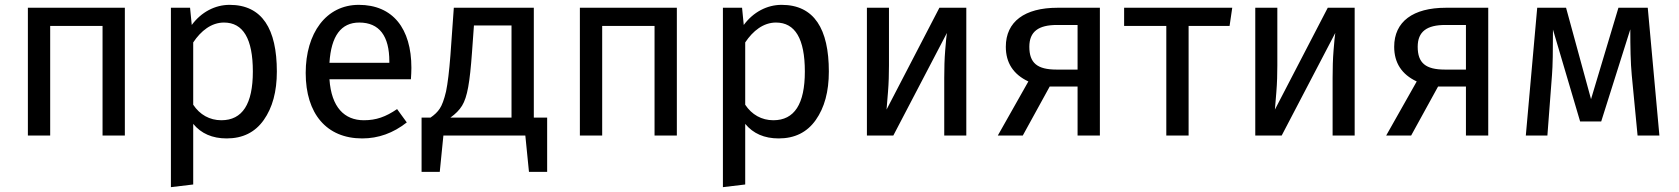

<svg xmlns="http://www.w3.org/2000/svg" viewBox="-20 -559 6925 792"><path d="M495 0V-527H95V0H187V-452H403V0Z M927 -539C867 -539 810 -509 771 -456L764 -527H685V213L777 202V-48C810 -8 856 12 915 12C981 12 1032 -13 1068 -64C1104 -115 1122 -181 1122 -264C1122 -439 1062 -539 927 -539ZM893 -63C845 -63 804 -86 777 -127V-384C809 -432 852 -466 904 -466C983 -466 1023 -399 1023 -264C1023 -130 980 -63 893 -63Z M1677 -279C1677 -442 1600 -539 1460 -539C1325 -539 1241 -422 1241 -258C1241 -90 1327 12 1474 12C1541 12 1602 -10 1658 -54L1618 -109C1571 -77 1532 -63 1481 -63C1401 -63 1347 -116 1339 -232H1675C1676 -248 1677 -264 1677 -279ZM1586 -300H1339C1346 -411 1387 -466 1462 -466C1545 -466 1586 -410 1586 -306Z M2182 -74V-527H1852L1838 -331C1833 -266 1827 -216 1820 -182C1812 -148 1803 -124 1794 -111C1785 -97 1772 -85 1756 -74H1719V150H1794L1809 0H2147L2162 150H2237V-74ZM2090 -74H1838C1859 -89 1875 -105 1886 -123C1908 -159 1918 -219 1927 -343L1935 -454H2090Z M2772 0V-527H2372V0H2464V-452H2680V0Z M3204 -539C3144 -539 3087 -509 3048 -456L3041 -527H2962V213L3054 202V-48C3087 -8 3133 12 3192 12C3258 12 3309 -13 3345 -64C3381 -115 3399 -181 3399 -264C3399 -439 3339 -539 3204 -539ZM3170 -63C3122 -63 3081 -86 3054 -127V-384C3086 -432 3129 -466 3181 -466C3260 -466 3300 -399 3300 -264C3300 -130 3257 -63 3170 -63Z M3966 -527H3855L3637 -107C3638 -118 3640 -142 3643 -180C3646 -217 3647 -254 3647 -289V-527H3556V0H3665L3886 -423C3884 -412 3882 -388 3879 -352C3876 -316 3875 -278 3875 -238V0H3966Z M4342 -527C4207 -527 4129 -470 4129 -366C4129 -300 4160 -252 4222 -223L4096 0H4199L4310 -202H4425V0H4517V-527ZM4338 -272C4259 -272 4226 -299 4226 -366C4226 -429 4264 -456 4340 -456H4425V-272Z M4617 -527V-452H4791V0H4883V-452H5052L5063 -527Z M5568 -527H5457L5239 -107C5240 -118 5242 -142 5245 -180C5248 -217 5249 -254 5249 -289V-527H5158V0H5267L5488 -423C5486 -412 5484 -388 5481 -352C5478 -316 5477 -278 5477 -238V0H5568Z M5944 -527C5809 -527 5731 -470 5731 -366C5731 -300 5762 -252 5824 -223L5698 0H5801L5912 -202H6027V0H6119V-527ZM5940 -272C5861 -272 5828 -299 5828 -366C5828 -429 5866 -456 5942 -456H6027V-272Z M6777 -527H6656L6543 -150L6440 -527H6321L6274 0H6363L6382 -250C6385 -287 6386 -349 6386 -437L6498 -58H6585L6705 -438C6705 -365 6706 -301 6711 -249L6735 0H6825Z"/></svg>

Font: Fira Sans
Style: Regular
Weight: 400
Designer: Carrois Corporate & Edenspiekermann AG
Foundry: Carrois Corporate GbR & Edenspiekermann AG
Version: Version 4.203